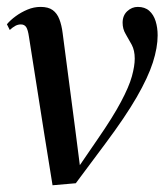

<svg xmlns="http://www.w3.org/2000/svg" viewBox="-26 -540 488 570"><path d="M60 -430.5Q57 -451.5 51.8 -459.5Q46.5 -467.5 36 -467.5Q27 -467.5 19 -463Q11 -458.5 3 -451L-5.5 -468Q5 -480.5 20.8 -492Q36.5 -503.5 55.5 -511.5Q74.5 -519.5 94.5 -519.5Q117.5 -519.5 130.5 -510Q143.5 -500.5 150.2 -483Q157 -465.5 160 -441.5L197 -159L213 -34L189 -17.5L265 -128.5Q309.5 -193 333.2 -237.8Q357 -282.5 365.5 -313.2Q374 -344 374 -366Q374 -390.5 365 -407.2Q356 -424 347 -439Q338 -454 338 -472.5Q338 -494 351.8 -506.8Q365.5 -519.5 383 -519.5Q404 -519.5 417 -508Q430 -496.5 436 -477.2Q442 -458 442 -435Q442 -399 427.8 -354.5Q413.5 -310 379.8 -251.5Q346 -193 287 -114L199 4L130 10L105.5 -142Z"/></svg>

Font: Merriweather 144pt
Style: Italic
Weight: 400
Italic angle: -7.8°
Version: Version 2.101